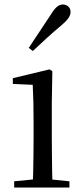

<svg xmlns="http://www.w3.org/2000/svg" viewBox="-20 -838 372 858"><path d="M43.3 0V-27.8L153.1 -38.6H184.5L290.3 -27.8V0ZM126.3 0Q127.3 -24.4 128.2 -65.3Q129.1 -106.3 129.6 -150.7Q130.1 -195.1 130.1 -228.5V-288.8Q130.1 -339.6 129.2 -380.6Q128.3 -421.6 126.3 -458.9L37.3 -463V-488.6L201.7 -528L213.9 -519.8L211.5 -380.2V-228.5Q211.5 -195.1 212 -150.7Q212.5 -106.3 213.1 -65.3Q213.7 -24.4 214.7 0ZM108.6 -624Q132.7 -660.9 157.2 -697.4Q181.6 -734 207.1 -772.8Q222.3 -797.6 234.6 -807.7Q246.9 -817.9 261.6 -817.9Q274.5 -817.9 284.9 -809.1Q295.3 -800.3 295.3 -783.8Q295.3 -771.1 285.5 -756.9Q275.7 -742.7 252.4 -723.1Q219.5 -695.8 188.6 -667.5Q157.6 -639.2 126.7 -610.1Z"/></svg>

Font: Noto Serif HK
Style: Regular
Weight: 200
Designer: Ryoko NISHIZUKA 西塚涼子 (kana & ideographs); Frank Grießhammer (Latin, Greek & Cyrillic); Wenlong ZHANG 张文龙 (bopomofo); San
Foundry: Adobe
Version: Version 2.001;hotconv 1.1.0;makeotfexe 2.6.0